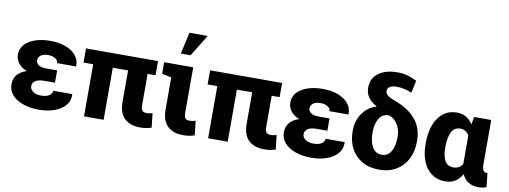

<svg xmlns="http://www.w3.org/2000/svg" viewBox="-63 -1144 3999 1508"><g transform="rotate(10 1936.0 -390.5)"><path d="M285.6 10.3Q215.3 10.3 159.7 -9.3Q104 -28.8 72 -64.7Q40 -100.6 40 -149.9Q40 -238.8 140.6 -272.5Q97.2 -289.6 73.2 -319.8Q49.3 -350.1 49.3 -388.7Q49.3 -435.1 79.3 -468.5Q109.4 -502 162.4 -520Q215.3 -538.1 284.7 -538.1Q352.5 -538.1 405.5 -518.1Q458.5 -498 488 -461.9Q517.6 -425.8 515.6 -377.9L514.6 -375H363.8Q363.8 -398.9 340.3 -412.1Q316.9 -425.3 284.7 -425.3Q244.6 -425.3 225.1 -408.9Q205.6 -392.6 205.6 -371.1Q205.6 -346.7 226.8 -332.8Q248 -318.8 286.1 -318.8H374.5V-220.7H286.1Q242.7 -220.7 219 -204.8Q195.3 -189 195.3 -162.1Q195.3 -137.7 218.8 -119.9Q242.2 -102.1 285.6 -102.1Q324.2 -102.1 348.1 -117.2Q372.1 -132.3 372.1 -156.2H523.4L524.4 -153.3Q526.4 -100.6 494.1 -64.2Q461.9 -27.8 407.2 -8.8Q352.5 10.3 285.6 10.3Z M1095.2 9.3Q1011.2 9.3 967.3 -34.4Q923.3 -78.1 923.3 -166V-415.5H801.3V0H645V-415.5H567.9V-528.3H1142.1V-415.5H1079.1V-165Q1079.1 -134.3 1089.8 -122.6Q1100.6 -110.8 1126.5 -110.8Q1146 -110.8 1170.9 -118.2L1183.6 -4.9Q1143.1 9.3 1095.2 9.3Z M1436.5 10.3Q1354.5 10.3 1310.5 -33.7Q1266.6 -77.6 1266.6 -165.5V-420.4L1191.4 -435.5V-528.3H1422.9V-164.6Q1422.9 -133.8 1432.9 -122.1Q1442.9 -110.4 1466.3 -110.4Q1481 -110.4 1488.3 -111.6Q1495.6 -112.8 1514.2 -118.2L1527.3 -4.4Q1503.9 3.9 1483.6 7.1Q1463.4 10.3 1436.5 10.3ZM1308.1 -618.2 1346.7 -790.5H1492.2L1386.2 -618.2Z M2085 9.3Q2001 9.3 1957 -34.4Q1913.1 -78.1 1913.1 -166V-415.5H1791V0H1634.8V-415.5H1557.6V-528.3H2131.8V-415.5H2068.8V-165Q2068.8 -134.3 2079.6 -122.6Q2090.3 -110.8 2116.2 -110.8Q2135.7 -110.8 2160.6 -118.2L2173.3 -4.9Q2132.8 9.3 2085 9.3Z M2458 10.3Q2387.7 10.3 2332 -9.3Q2276.4 -28.8 2244.4 -64.7Q2212.4 -100.6 2212.4 -149.9Q2212.4 -238.8 2313 -272.5Q2269.5 -289.6 2245.6 -319.8Q2221.7 -350.1 2221.7 -388.7Q2221.7 -435.1 2251.7 -468.5Q2281.7 -502 2334.7 -520Q2387.7 -538.1 2457 -538.1Q2524.9 -538.1 2577.9 -518.1Q2630.9 -498 2660.4 -461.9Q2689.9 -425.8 2688 -377.9L2687 -375H2536.1Q2536.1 -398.9 2512.7 -412.1Q2489.3 -425.3 2457 -425.3Q2417 -425.3 2397.5 -408.9Q2377.9 -392.6 2377.9 -371.1Q2377.9 -346.7 2399.2 -332.8Q2420.4 -318.8 2458.5 -318.8H2546.9V-220.7H2458.5Q2415 -220.7 2391.4 -204.8Q2367.7 -189 2367.7 -162.1Q2367.7 -137.7 2391.1 -119.9Q2414.6 -102.1 2458 -102.1Q2496.6 -102.1 2520.5 -117.2Q2544.4 -132.3 2544.4 -156.2H2695.8L2696.8 -153.3Q2698.7 -100.6 2666.5 -64.2Q2634.3 -27.8 2579.6 -8.8Q2524.9 10.3 2458 10.3Z M3000 9.8Q2919.9 9.8 2862.5 -23.4Q2805.2 -56.6 2774.2 -115Q2743.2 -173.3 2743.2 -249.5V-258.8Q2743.2 -311.5 2762.7 -356Q2782.2 -400.4 2815.7 -430.9Q2849.1 -461.4 2891.1 -472.7L2893.1 -478Q2850.6 -500 2827.1 -532.5Q2803.7 -564.9 2803.7 -610.4Q2803.7 -684.1 2859.9 -726.1Q2916 -768.1 3011.7 -768.1Q3053.2 -768.1 3088.6 -758.5Q3124 -749 3166 -728L3144.5 -629.9Q3118.7 -640.1 3088.1 -647.9Q3057.6 -655.8 3025.9 -655.8Q2989.7 -655.8 2970 -643.6Q2950.2 -631.3 2950.2 -609.9Q2950.2 -594.7 2963.9 -579.3Q2977.5 -564 3017.1 -549.3Q3134.8 -507.8 3194.6 -438.2Q3254.4 -368.7 3254.4 -266.1V-256.8Q3254.4 -178.7 3223.4 -118.7Q3192.4 -58.6 3135.3 -24.4Q3078.1 9.8 3000 9.8ZM3000 -108.9Q3048.3 -108.9 3073.5 -152.8Q3098.6 -196.8 3098.6 -264.6V-273.9Q3098.6 -307.6 3086.2 -339.6Q3073.7 -371.6 3051.3 -394.5Q3028.8 -417.5 3000 -423.8Q2950.7 -423.8 2924.8 -380.9Q2898.9 -337.9 2898.9 -273.9V-264.6Q2898.9 -196.8 2924.1 -152.8Q2949.2 -108.9 3000 -108.9Z M3524.9 10.3Q3462.9 10.3 3418 -22.2Q3373 -54.7 3348.9 -113.5Q3324.7 -172.4 3324.7 -251V-261.2Q3324.7 -344.2 3348.6 -406.5Q3372.6 -468.8 3417.5 -503.4Q3462.4 -538.1 3524.4 -538.1Q3568.8 -538.1 3599.6 -519.3Q3630.4 -500.5 3652.3 -466.3L3663.6 -527.3H3799.8V-175.3Q3799.8 -140.1 3808.8 -126Q3817.9 -111.8 3833.5 -111.8Q3839.4 -111.8 3842.8 -112.8L3855 -1.5Q3837.9 5.4 3823 7.8Q3808.1 10.3 3793 10.3Q3746.1 10.3 3712.2 -10Q3678.2 -30.3 3661.1 -70.8Q3638.2 -31.2 3605.5 -10.5Q3572.8 10.3 3524.9 10.3ZM3571.3 -108.9Q3618.7 -108.9 3643.6 -147.9V-375.5Q3618.7 -418.5 3573.2 -418.5Q3524.9 -418.5 3503.4 -375Q3481.9 -331.5 3481.9 -261.2V-251Q3481.9 -184.6 3502.2 -146.7Q3522.5 -108.9 3571.3 -108.9Z"/></g></svg>

Font: Roboto Slab ExtraBold
Style: Regular
Weight: 800
Designer: Google
Version: Version 2.001; ttfautohint (v1.8.3)